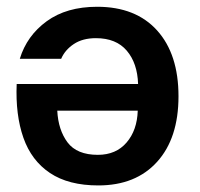

<svg xmlns="http://www.w3.org/2000/svg" viewBox="-20 -548 598 573"><path d="M392.1 -297.4Q390.1 -359.4 358.4 -396.7Q326.7 -434.1 266.1 -434.1Q226.6 -434.1 200.2 -416.5Q173.8 -398.9 162.6 -372.6H39.1Q60.1 -441.4 119.4 -484.6Q178.7 -527.8 270 -527.8Q385.3 -527.8 449 -457Q512.7 -386.2 512.7 -260.7Q512.7 -135.7 449 -65.2Q385.3 5.4 273.4 5.4Q184.6 5.4 129.2 -31.7Q73.7 -68.8 49.8 -137Q25.9 -205.1 29.8 -297.4ZM391.1 -217.8H150.9Q153.8 -160.2 181.6 -123Q209.5 -85.9 272 -85.9Q326.2 -85.9 357.7 -122.6Q389.2 -159.2 391.1 -217.8Z"/></svg>

Font: Estedad-FD SemiBold
Style: Regular
Weight: 600
Designer: Amin Abedi
Version: Version 7.3